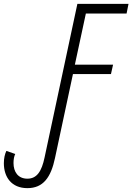

<svg xmlns="http://www.w3.org/2000/svg" viewBox="-105 -734 686 995"><path d="M37 241C119 241 159 185 180 85L273 -350H470L481 -399H283L340 -664H551L561 -714H296L126 82C111 154 86 192 37 192C-12 192 -35 156 -35 111C-35 92 -32 76 -26 64L-72 48C-80 65 -85 86 -85 112C-85 183 -46 241 37 241Z"/></svg>

Font: Noto Sans Condensed Light
Style: Italic
Weight: 300
Width: 3
Italic angle: -12°
Designer: Monotype Design Team
Foundry: Monotype Imaging Inc.
Version: Version 2.013